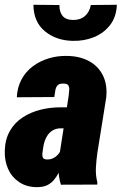

<svg xmlns="http://www.w3.org/2000/svg" viewBox="-21 -772 509 803"><path d="M229 -132.8 265.6 -367.2Q266.6 -379.9 268.3 -392.3Q270 -404.8 265.4 -413.8Q260.7 -422.9 243.2 -422.4Q226.1 -422.9 219 -414.3Q211.9 -405.8 210.2 -392.6Q208.5 -379.4 206.1 -366.2L49.3 -365.2Q51.3 -407.2 69.1 -439.9Q86.9 -472.7 116.2 -494.6Q145.5 -516.6 182.4 -527.8Q219.2 -539.1 259.3 -538.1Q311.5 -537.6 350.6 -516.8Q389.6 -496.1 409.2 -457Q428.7 -418 423.3 -364.3L386.2 -132.8Q381.8 -102.5 380.1 -70.8Q378.4 -39.1 386.2 -9.3L385.7 0L233.9 0.5Q223.6 -31.2 223.9 -65.4Q224.1 -99.6 229 -132.8ZM279.8 -322.8 265.1 -234.9 231.9 -235.4Q213.9 -234.9 200.7 -227.3Q187.5 -219.7 179 -207.8Q170.4 -195.8 165.5 -180.7Q160.6 -165.5 158.7 -148.9Q156.7 -138.2 156 -128.2Q155.3 -118.2 159.2 -111.6Q163.1 -105 177.2 -105Q191.9 -105 204.1 -111.8Q216.3 -118.7 224.6 -129.4Q232.9 -140.1 234.9 -153.8L244.1 -87.4Q234.9 -68.8 225.6 -51.3Q216.3 -33.7 204.6 -19.5Q192.9 -5.4 176 2.7Q159.2 10.7 133.8 10.7Q90.3 10.7 59.3 -10.3Q28.3 -31.2 12.9 -65.4Q-2.4 -99.6 -1 -142.1Q0.5 -190.4 20.8 -225.1Q41 -259.8 74.2 -281.2Q107.4 -302.7 147.9 -313Q188.5 -323.2 232.4 -323.2ZM358.9 -751 467.8 -752Q465.8 -701.7 439.7 -667.7Q413.6 -633.8 372.6 -616.9Q331.5 -600.1 284.2 -601.1Q214.8 -602.1 167.2 -640.9Q119.6 -679.7 118.7 -752L227.5 -751Q227.1 -722.7 240.5 -705.8Q253.9 -689 284.2 -688.5Q314.5 -688 334 -704.8Q353.5 -721.7 358.9 -751Z"/></svg>

Font: Roboto Condensed Black
Style: Italic
Weight: 900
Italic angle: -12°
Designer: Christian Robertson
Foundry: Google
Version: Version 3.008; 2023